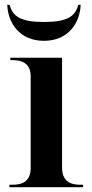

<svg xmlns="http://www.w3.org/2000/svg" viewBox="-20 -775 380 795"><path d="M162 -606C263 -606 311 -680 314 -755H304C292 -707 258 -684 162 -684C66 -684 32 -707 20 -755H10C13 -680 61 -606 162 -606ZM19 0H324V-10H312C272 -10 237 -24 237 -81V-536H23V-526H32C71 -526 107 -513 107 -459V-80C107 -23 72 -10 32 -10H19Z"/></svg>

Font: Noto Serif Display SemiBold
Style: Regular
Weight: 600
Designer: Monotype Design Team
Foundry: Monotype Imaging Inc.
Version: Version 2.009